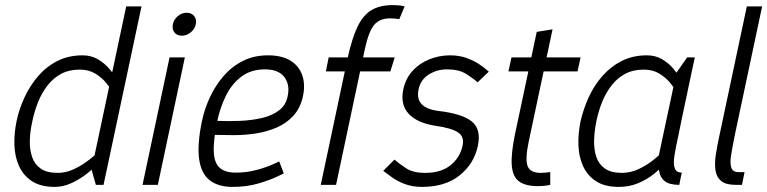

<svg xmlns="http://www.w3.org/2000/svg" viewBox="-20 -725 3009 753"><path d="M339 -60 475 -700H535L401 -70ZM339 -60 401 -70 386 0H356ZM386 -150 416 -140Q416 -140 404 -125Q392 -110 370.5 -88Q349 -66 321 -44Q293 -22 260.5 -7Q228 8 195 8L206 -47Q234 -47 260 -57.5Q286 -68 309 -83.5Q332 -99 349 -114Q366 -129 376 -139.5Q386 -150 386 -150ZM429 -350Q429 -350 420.5 -365.5Q412 -381 395.5 -401Q379 -421 353.5 -436.5Q328 -452 293 -452L304 -508Q337 -508 363 -493Q389 -478 408 -456Q427 -434 439 -412Q451 -390 457 -375Q463 -360 463 -360ZM293 -452Q251 -452 220 -435.5Q189 -419 166.5 -390Q144 -361 129.5 -325Q115 -289 107 -250Q98 -211 97 -174.5Q96 -138 106 -109Q116 -80 140 -63.5Q164 -47 206 -47L195 8Q140 8 106 -14Q72 -36 55 -73Q38 -110 36.5 -156Q35 -202 45 -250Q55 -298 76.5 -344Q98 -390 130 -427Q162 -464 205.5 -486Q249 -508 304 -508Z M539 0 645 -500H705L599 0ZM693 -585Q674 -585 664 -598Q654 -611 658 -630Q662 -649 677.5 -662Q693 -675 712 -675Q731 -675 741.5 -662Q752 -649 748 -630Q744 -611 728 -598Q712 -585 693 -585Z M1075 -92 1093 -45Q1093 -45 1066 -32Q1039 -19 993.5 -5.5Q948 8 892 8L904 -48Q939 -48 969.5 -54.5Q1000 -61 1024 -70Q1048 -79 1061.5 -85.5Q1075 -92 1075 -92ZM772 -250H832Q816 -172 818.5 -128Q821 -84 842.5 -66Q864 -48 904 -48L892 8Q836 8 802.5 -18Q769 -44 761 -101Q753 -158 772 -250ZM1031 -508Q1086 -508 1119.5 -487Q1153 -466 1165.5 -429.5Q1178 -393 1168 -347Q1158 -301 1130.5 -271Q1103 -241 1064.5 -224.5Q1026 -208 983 -201.5Q940 -195 898 -195L821 -196L832 -251Q876 -249 921.5 -251Q967 -253 1006.5 -262Q1046 -271 1073.5 -291.5Q1101 -312 1108 -347Q1118 -393 1095 -423Q1072 -453 1019 -453Q964 -453 926 -424Q888 -395 865.5 -348.5Q843 -302 832 -250H772Q782 -298 803.5 -344Q825 -390 857 -427Q889 -464 932.5 -486Q976 -508 1031 -508Z M1238 0 1344 -500Q1361 -577 1383 -622Q1405 -667 1438 -686Q1471 -705 1521 -705Q1534 -705 1544 -704Q1554 -703 1567 -700L1546 -650Q1525 -653 1510 -653Q1469 -653 1447.5 -627.5Q1426 -602 1411 -533L1298 0ZM1258 -445 1269 -500H1528L1511 -445Z M1635 8 1647 -47Q1710 -47 1747 -77Q1784 -107 1794 -153Q1802 -189 1776 -206Q1750 -223 1686 -232L1699 -290Q1793 -279 1830.5 -248.5Q1868 -218 1854 -153Q1840 -84 1783.5 -38Q1727 8 1635 8ZM1745 -508 1733 -453Q1694 -453 1662 -433Q1630 -413 1622 -376Q1605 -302 1699 -290L1686 -232Q1616 -243 1582.5 -279Q1549 -315 1562 -376Q1571 -417 1597.5 -446.5Q1624 -476 1663 -492Q1702 -508 1745 -508ZM1483 -55 1527 -99Q1544 -84 1572 -65.5Q1600 -47 1647 -47L1635 8Q1598 8 1568.5 -3Q1539 -14 1518 -29Q1497 -44 1483 -55ZM1853 -402Q1837 -417 1808.5 -435Q1780 -453 1733 -453L1745 -508Q1782 -508 1811.5 -497Q1841 -486 1862.5 -471Q1884 -456 1897 -444Z M1974 -445 1986 -500H2257L2245 -445ZM2138 -50V0Q2123 3 2113 4Q2103 5 2090 5Q2040 5 2015 -14Q1990 -33 1987 -78Q1984 -123 2000 -200L2085 -600L2147 -610L2053 -167Q2039 -99 2049.5 -73Q2060 -47 2101 -47Q2110 -47 2118.5 -48Q2127 -49 2138 -50Z M2644 0Q2605 0 2586.5 -15Q2568 -30 2564.5 -57Q2561 -84 2566.5 -119.5Q2572 -155 2581 -196L2593 -250H2652L2641 -196Q2631 -151 2625.5 -117.5Q2620 -84 2626 -66Q2632 -48 2654 -48L2649 -25ZM2633 -440 2690 -430 2614 -70 2552 -60ZM2633 -440 2675 -500H2705L2690 -430ZM2599 -150 2629 -140Q2629 -140 2619.5 -125Q2610 -110 2591.5 -88Q2573 -66 2546 -44Q2519 -22 2484 -7Q2449 8 2407 8L2419 -47Q2454 -47 2486 -62.5Q2518 -78 2543.5 -98.5Q2569 -119 2584 -134.5Q2599 -150 2599 -150ZM2641 -350Q2641 -350 2632.5 -365.5Q2624 -381 2607.5 -401Q2591 -421 2565.5 -436.5Q2540 -452 2505 -452L2517 -508Q2550 -508 2576 -493Q2602 -478 2620.5 -456Q2639 -434 2651 -412Q2663 -390 2669 -375Q2675 -360 2675 -360ZM2505 -452Q2463 -452 2432 -435.5Q2401 -419 2378.5 -390Q2356 -361 2341.5 -325Q2327 -289 2319 -250Q2311 -211 2310 -174.5Q2309 -138 2319 -109Q2329 -80 2353 -63.5Q2377 -47 2419 -47L2407 8Q2352 8 2318 -14Q2284 -36 2267 -73Q2250 -110 2248.5 -156Q2247 -202 2257 -250Q2268 -298 2289 -344Q2310 -390 2342.5 -427Q2375 -464 2418.5 -486Q2462 -508 2517 -508Z M2876 -50 2866 0Q2827 0 2808.5 -15Q2790 -30 2786 -57Q2782 -84 2787.5 -119.5Q2793 -155 2802 -196L2909 -700H2969L2862 -196Q2853 -151 2847.5 -118Q2842 -85 2848 -67.5Q2854 -50 2876 -50ZM2876 -50H2900L2890 0H2866Z"/></svg>

Font: Epunda Sans Light
Style: Italic
Weight: 300
Italic angle: -12.0243°
Designer: Simon Atzbach
Foundry: typofactur
Version: Version 2.204